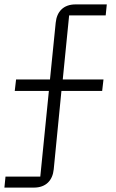

<svg xmlns="http://www.w3.org/2000/svg" viewBox="-23 -718 529 872"><path d="M-3 134H131C186 134 216 101 221 51L256 -305H441L447 -357H262L291 -648H457L462 -698H320C265 -698 235 -665 230 -615L204 -357H50L44 -305H199L160 84H2Z"/></svg>

Font: IBM Plex Devanagari Light
Style: Regular
Weight: 300
Designer: Mike Abbink, Paul van der Laan, Pieter van Rosmalen, Erin McLaughlin
Foundry: Bold Monday
Version: Version 1.0